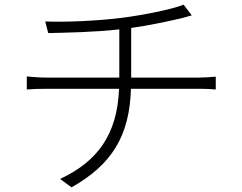

<svg xmlns="http://www.w3.org/2000/svg" viewBox="-20 -773 1040 824"><path d="M95 -445V-389C117 -391 149 -392 181 -392H491C483 -193 397 -80 238 -5L287 31C461 -67 536 -191 542 -392H835C858 -392 887 -391 906 -389V-444C886 -442 855 -440 833 -440H543V-653C621 -664 709 -683 760 -695C774 -699 788 -703 803 -707L768 -753C720 -733 592 -708 507 -697C400 -683 249 -677 174 -681L187 -631C270 -633 388 -635 492 -647V-440H180C150 -440 114 -443 95 -445Z"/></svg>

Font: Noto Sans KR Light
Style: Regular
Weight: 300
Designer: Ryoko NISHIZUKA 西塚涼子 (kana, bopomofo & ideographs); Paul D. Hunt (Latin, Greek & Cyrillic); Sandoll Communications 산돌커뮤니
Foundry: Adobe
Version: Version 2.004;hotconv 1.0.118;makeotfexe 2.5.65603